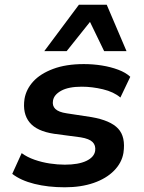

<svg xmlns="http://www.w3.org/2000/svg" viewBox="-20 -785 610 815"><path d="M255 10Q184 10 126 -4.5Q68 -19 32 -47L72 -135Q95 -118 126.5 -107Q158 -96 191.5 -91Q225 -86 255 -86Q313 -86 346.5 -102Q380 -118 384 -145Q387 -168 373 -182Q359 -196 323 -202L210 -217Q136 -228 105.5 -265.5Q75 -303 84 -365Q91 -406 121 -439Q151 -472 205.5 -492.5Q260 -513 336 -513Q375 -513 412.5 -507Q450 -501 482 -489Q514 -477 533 -459L491 -371Q463 -395 417 -406Q371 -417 327 -417Q271 -417 240 -400Q209 -383 205 -358Q201 -336 215 -322.5Q229 -309 263 -304L368 -288Q449 -274 481.5 -239Q514 -204 504 -136Q497 -94 464 -60.5Q431 -27 377.5 -8.5Q324 10 255 10ZM168 -568 315 -765H433L517 -568H422L362 -692L263 -568Z"/></svg>

Font: Nunito Sans 6pt
Style: Bold Italic
Weight: 700
Italic angle: -9°
Version: Version 3.101;gftools[0.9.27]